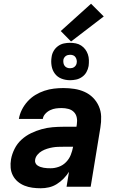

<svg xmlns="http://www.w3.org/2000/svg" viewBox="-20 -999 640 1027"><path d="M198 8Q175 8 153 5Q131 2 111 -6Q91 -14 75 -27.5Q59 -41 49 -60Q39 -79 37 -101.5Q35 -124 39 -147Q44 -175 58 -203Q72 -231 95 -252Q118 -273 146 -286.5Q174 -300 203 -308Q232 -316 261 -318.5Q290 -321 319 -321H389L391 -334Q394 -353 390.5 -370.5Q387 -388 375 -400Q363 -412 345.5 -416.5Q328 -421 310 -421Q294 -421 279 -419Q264 -417 249 -410Q234 -403 222.5 -390.5Q211 -378 209 -363H81Q85 -388 97 -412Q109 -436 127.5 -456.5Q146 -477 169 -491Q192 -505 217.5 -513.5Q243 -522 268.5 -525Q294 -528 319 -528Q349 -528 378 -523.5Q407 -519 432.5 -507.5Q458 -496 477.5 -476.5Q497 -457 508.5 -431Q520 -405 521 -376Q522 -347 517 -317L465 0H336L349 -80Q337 -61 320.5 -44Q304 -27 284 -14.5Q264 -2 242 3Q220 8 198 8ZM251 -99Q273 -99 295 -107Q317 -115 333.5 -132Q350 -149 358.5 -170.5Q367 -192 371 -214H319Q304 -214 290 -213.5Q276 -213 261.5 -210.5Q247 -208 232.5 -203.5Q218 -199 204.5 -191.5Q191 -184 180.5 -171.5Q170 -159 168 -145Q166 -136 169.5 -127.5Q173 -119 180.5 -114Q188 -109 196.5 -106Q205 -103 214 -101.5Q223 -100 232.5 -99.5Q242 -99 251 -99ZM355 -570Q330 -570 308.5 -578.5Q287 -587 273.5 -605Q260 -623 256 -646.5Q252 -670 256 -694Q258 -711 267 -726.5Q276 -742 290.5 -752.5Q305 -763 321.5 -766.5Q338 -770 354 -770Q370 -770 385.5 -767Q401 -764 414 -755.5Q427 -747 436 -735Q445 -723 450 -708.5Q455 -694 455.5 -678Q456 -662 454 -646Q451 -629 442.5 -613.5Q434 -598 419 -587.5Q404 -577 387.5 -573.5Q371 -570 355 -570ZM355 -634Q361 -634 366.5 -635.5Q372 -637 377 -640.5Q382 -644 385.5 -649.5Q389 -655 390 -661Q392 -670 390 -678.5Q388 -687 383.5 -693.5Q379 -700 371.5 -703Q364 -706 355 -706Q349 -706 343 -704.5Q337 -703 332 -699.5Q327 -696 323.5 -690.5Q320 -685 319 -679Q318 -670 319.5 -661.5Q321 -653 326 -646.5Q331 -640 338.5 -637Q346 -634 355 -634ZM360 -777 305 -833 467 -979 535 -911Z"/></svg>

Font: Iosevka Aile Extrabold Oblique
Style: Regular
Weight: 800
Italic angle: -9°
Designer: Belleve Invis
Foundry: Belleve Invis
Version: Version 31.1.0; ttfautohint (v1.8.4)